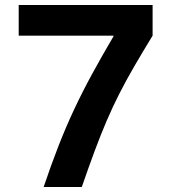

<svg xmlns="http://www.w3.org/2000/svg" viewBox="-20 -750 687 770"><path d="M155 0Q185 -89 214.5 -164.5Q244 -240 277 -310.5Q310 -381 349 -452.5Q388 -524 435 -604V-607H55V-730H592V-607Q551 -540 518.5 -484Q486 -428 459 -375Q432 -322 408 -266Q384 -210 360 -145.5Q336 -81 308 0Z"/></svg>

Font: M PLUS 2
Style: Bold
Weight: 700
Designer: Coji Morishita
Foundry: UNDERFOREST DESIGN
Version: Version 1.001